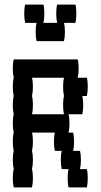

<svg xmlns="http://www.w3.org/2000/svg" viewBox="-20 -820 440 840"><path d="M360 -80Q364 -64 364 -40Q364 -17 360 0H280Q276 -17 276 -40Q276 -64 280 -80H250Q246 -97 246 -120Q246 -144 250 -160H220Q216 -177 216 -200Q216 -224 220 -240H120Q124 -224 124 -200Q124 -177 120 -160Q124 -144 124 -120Q124 -97 120 -80Q124 -64 124 -40Q124 -17 120 0H40Q36 -17 36 -40Q36 -64 40 -80Q36 -97 36 -120Q36 -144 40 -160Q36 -177 36 -200Q36 -224 40 -240Q36 -257 36 -280Q36 -304 40 -320Q36 -337 36 -360Q36 -384 40 -400Q36 -417 36 -440Q36 -464 40 -480Q36 -497 36 -520Q36 -544 40 -560H320Q324 -544 324 -520Q324 -497 320 -480H360Q364 -464 364 -440Q364 -417 360 -400H340Q344 -384 344 -360Q344 -337 340 -320H280Q284 -304 284 -280Q284 -257 280 -240H300Q304 -224 304 -200Q304 -177 300 -160H330Q334 -144 334 -120Q334 -97 330 -80ZM256 -360Q256 -384 260 -400Q256 -417 256 -440Q256 -464 260 -480H120Q124 -464 124 -440Q124 -417 120 -400Q124 -384 124 -360Q124 -337 120 -320H260Q256 -337 256 -360ZM310 -720H260Q264 -704 264 -680Q264 -657 260 -640H140Q136 -657 136 -680Q136 -704 140 -720H90Q86 -737 86 -760Q86 -784 90 -800H170Q174 -784 174 -760Q174 -737 170 -720H230Q226 -737 226 -760Q226 -784 230 -800H310Q314 -784 314 -760Q314 -737 310 -720Z"/></svg>

Font: VT323
Style: Regular
Weight: 400
Monospace: yes
Designer: Peter Hull
Version: Version 2.000